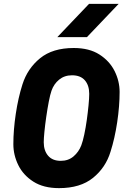

<svg xmlns="http://www.w3.org/2000/svg" viewBox="-20 -960 660 992"><path d="M285 12Q205 12 152.5 -21.5Q100 -55 74.5 -107Q49 -159 49 -215Q49 -288 61.5 -371.5Q74 -455 96 -524Q122 -606 187 -659Q252 -712 361 -712Q441 -712 493.5 -678.5Q546 -645 572 -593Q598 -541 598 -485Q598 -412 585.5 -328.5Q573 -245 551 -176Q526 -94 460.5 -41Q395 12 285 12ZM294 -129Q333 -129 360 -152Q387 -175 400 -209Q408 -230 415.5 -265.5Q423 -301 428.5 -340.5Q434 -380 437.5 -416.5Q441 -453 441 -475Q441 -519 418.5 -545Q396 -571 352 -571Q313 -571 285.5 -548.5Q258 -526 246 -491Q239 -471 232 -434.5Q225 -398 219 -356.5Q213 -315 209.5 -279.5Q206 -244 206 -225Q206 -182 228.5 -155.5Q251 -129 294 -129ZM276 -768 440 -940H593L429 -768Z"/></svg>

Font: Finlandica
Style: Bold Italic
Weight: 700
Italic angle: -8°
Designer: Niklas Ekholm, Juho Hiilivirta, Jaakko Suomalainen
Foundry: Helsinki Type Studio
Version: Version 1.064; ttfautohint (v1.8.4.7-5d5b)